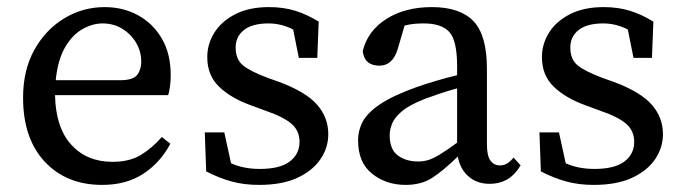

<svg xmlns="http://www.w3.org/2000/svg" viewBox="-20 -508 1927 541"><path d="M269 -442Q241 -442 212.5 -426Q184 -410 163.5 -375Q143 -340 137 -282H319Q355 -282 366.5 -297Q378 -312 378 -334Q378 -363 363.5 -387.5Q349 -412 324.5 -427Q300 -442 269 -442ZM268 13Q167 13 106 -52.5Q45 -118 45 -233Q45 -310 76.5 -367Q108 -424 160.5 -456Q213 -488 275 -488Q327 -488 369 -465Q411 -442 436 -399.5Q461 -357 461 -296Q461 -279 459 -264.5Q457 -250 454 -240H135Q137 -148 181 -100Q225 -52 297 -52Q345 -52 377 -71.5Q409 -91 436 -122L460 -103Q432 -50 384 -18.5Q336 13 268 13Z M710 13Q668 13 633 3.5Q598 -6 561 -25L557 -135H612L631 -48Q666 -32 712 -32Q769 -32 796.5 -53Q824 -74 824 -108Q824 -140 801 -159.5Q778 -179 731 -195L685 -212Q630 -232 597 -264Q564 -296 564 -347Q564 -384 584 -416Q604 -448 643 -468Q682 -488 738 -488Q779 -488 812.5 -477.5Q846 -467 878 -447L874 -345H822L806 -425Q772 -442 737 -442Q691 -442 667.5 -423.5Q644 -405 644 -374Q644 -341 664.5 -324Q685 -307 736 -288L767 -277Q842 -249 873.5 -213Q905 -177 905 -130Q905 -92 883 -59.5Q861 -27 818 -7Q775 13 710 13Z M1360 10Q1324 10 1300 -11Q1276 -32 1270 -67Q1229 -27 1198 -7Q1167 13 1123 13Q1068 13 1028.5 -18.5Q989 -50 989 -112Q989 -141 1002.5 -166Q1016 -191 1052 -215Q1088 -239 1155 -263Q1178 -271 1208 -280Q1238 -289 1268 -296V-321Q1268 -394 1246 -418Q1224 -442 1174 -442Q1163 -442 1149.5 -441Q1136 -440 1120 -436L1101 -371Q1087 -323 1049 -323Q1007 -323 1002 -364Q1016 -421 1068.5 -454.5Q1121 -488 1197 -488Q1276 -488 1314 -448.5Q1352 -409 1352 -314V-101Q1352 -69 1362 -55.5Q1372 -42 1388 -42Q1401 -42 1410 -48Q1419 -54 1427 -64L1447 -42Q1429 -13 1407.5 -1.5Q1386 10 1360 10ZM1078 -127Q1078 -87 1101 -70Q1124 -53 1158 -53Q1173 -53 1186.5 -57Q1200 -61 1219 -72.5Q1238 -84 1268 -106V-259Q1242 -252 1217 -243.5Q1192 -235 1176 -229Q1133 -212 1112 -194Q1091 -176 1084.5 -159Q1078 -142 1078 -127Z M1653 13Q1611 13 1576 3.5Q1541 -6 1504 -25L1500 -135H1555L1574 -48Q1609 -32 1655 -32Q1712 -32 1739.5 -53Q1767 -74 1767 -108Q1767 -140 1744 -159.5Q1721 -179 1674 -195L1628 -212Q1573 -232 1540 -264Q1507 -296 1507 -347Q1507 -384 1527 -416Q1547 -448 1586 -468Q1625 -488 1681 -488Q1722 -488 1755.5 -477.5Q1789 -467 1821 -447L1817 -345H1765L1749 -425Q1715 -442 1680 -442Q1634 -442 1610.5 -423.5Q1587 -405 1587 -374Q1587 -341 1607.5 -324Q1628 -307 1679 -288L1710 -277Q1785 -249 1816.5 -213Q1848 -177 1848 -130Q1848 -92 1826 -59.5Q1804 -27 1761 -7Q1718 13 1653 13Z"/></svg>

Font: Source Serif Pro
Style: Regular
Weight: 400
Designer: Frank Grießhammer
Foundry: Adobe Systems Incorporated
Version: Version 3.001;hotconv 1.0.111;makeotfexe 2.5.65597